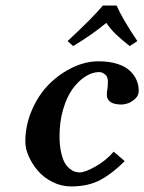

<svg xmlns="http://www.w3.org/2000/svg" viewBox="-20 -666 523 696"><path d="M237.8 9.8Q202.1 9.8 170.2 -6.3Q138.2 -22.5 117.2 -47.1Q96.2 -71.8 84 -99.6Q71.8 -127.4 71.8 -151.9Q71.8 -211.9 95.7 -267.1Q119.6 -322.3 157.5 -360.4Q195.3 -398.4 242.7 -421.1Q290 -443.8 336.9 -443.8Q376.5 -443.8 405.8 -434.3Q435.1 -424.8 451.4 -408.9Q467.8 -393.1 475.3 -375Q482.9 -356.9 482.9 -336.9Q482.9 -319.8 470 -307.9Q457 -295.9 443.8 -291.5Q430.7 -287.1 420.9 -287.1Q367.2 -287.1 367.2 -323.2Q367.2 -331.1 369.1 -342.3Q371.1 -353.5 371.1 -370.1Q371.1 -388.7 360.4 -396.7Q349.6 -404.8 339.8 -404.8Q314.9 -404.8 289.6 -388.7Q264.2 -372.6 243.2 -343.8Q222.2 -314.9 209 -270Q195.8 -225.1 195.8 -172.9Q195.8 -140.1 201.2 -115.5Q206.5 -90.8 214.1 -77.1Q221.7 -63.5 232.2 -54.9Q242.7 -46.4 251.5 -43.7Q260.3 -41 269 -41Q288.6 -41 326.4 -62.5Q364.3 -84 392.1 -116.2L432.1 -82Q388.7 -38.1 344.7 -14.2Q300.8 9.8 237.8 9.8ZM402.8 -646Q422.4 -599.6 478 -517.1L450.2 -499Q420.4 -522.5 401.6 -540.3Q382.8 -558.1 365.2 -583Q314.5 -540.5 245.1 -499L225.1 -517.1Q317.4 -603 353 -646Z"/></svg>

Font: Linux Libertine
Style: Bold Italic
Weight: 700
Italic angle: -11.5°
Designer: Philipp H. Poll
Foundry: Philipp H. Poll
Version: Version 4.0.5